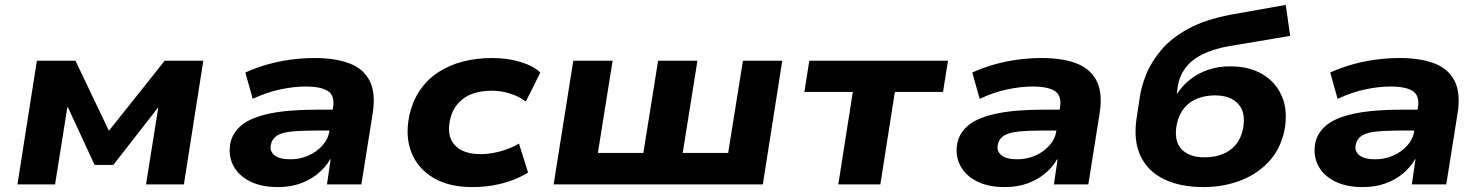

<svg xmlns="http://www.w3.org/2000/svg" viewBox="-20 -750 6033 781"><path d="M51 0 130 -503H287L423 -218L650 -503H807L728 0H574L624 -314L441 -79H365L256 -314H254L204 0Z M1110 11Q1042 11 995.5 -13Q949 -37 928.5 -77.5Q908 -118 917 -168Q927 -213 965.5 -243Q1004 -273 1079 -288.5Q1154 -304 1274 -304H1357L1344 -219H1266Q1206 -219 1166.5 -215Q1127 -211 1107 -198.5Q1087 -186 1082 -162Q1076 -135 1096.5 -118.5Q1117 -102 1161 -102Q1199 -102 1233 -116.5Q1267 -131 1291 -157.5Q1315 -184 1320 -218L1335 -314Q1342 -361 1314 -379.5Q1286 -398 1223 -398Q1175 -398 1120.5 -386.5Q1066 -375 1008 -348L978 -455Q1022 -475 1068.5 -488Q1115 -501 1163.5 -507.5Q1212 -514 1259 -514Q1345 -514 1402 -492Q1459 -470 1484 -420.5Q1509 -371 1496 -289L1450 0H1310L1325 -102H1323Q1304 -69 1273 -43.5Q1242 -18 1201.5 -3.5Q1161 11 1110 11Z M1901 11Q1807 11 1744 -26Q1681 -63 1654.5 -127.5Q1628 -192 1644 -275Q1657 -337 1688 -382.5Q1719 -428 1764 -457Q1809 -486 1864.5 -500Q1920 -514 1981 -514Q2044 -514 2097 -498Q2150 -482 2178 -455L2119 -337Q2091 -358 2054.5 -369.5Q2018 -381 1981 -381Q1948 -381 1919.5 -374Q1891 -367 1869 -352Q1847 -337 1831.5 -314Q1816 -291 1810 -259Q1797 -194 1831 -158.5Q1865 -123 1935 -123Q1974 -123 2015.5 -134.5Q2057 -146 2091 -166L2128 -48Q2101 -31 2065.5 -17.5Q2030 -4 1988.5 3.5Q1947 11 1901 11Z M2232 0 2312 -503H2472L2412 -128H2597L2657 -503H2817L2757 -128H2942L3002 -503H3162L3083 0Z M3390 0 3449 -376H3252L3272 -503H3836L3816 -376H3620L3561 0Z M4067 11Q3999 11 3952.5 -13Q3906 -37 3885.5 -77.5Q3865 -118 3874 -168Q3884 -213 3922.5 -243Q3961 -273 4036 -288.5Q4111 -304 4231 -304H4314L4301 -219H4223Q4163 -219 4123.5 -215Q4084 -211 4064 -198.5Q4044 -186 4039 -162Q4033 -135 4053.5 -118.5Q4074 -102 4118 -102Q4156 -102 4190 -116.5Q4224 -131 4248 -157.5Q4272 -184 4277 -218L4292 -314Q4299 -361 4271 -379.5Q4243 -398 4180 -398Q4132 -398 4077.5 -386.5Q4023 -375 3965 -348L3935 -455Q3979 -475 4025.5 -488Q4072 -501 4120.5 -507.5Q4169 -514 4216 -514Q4302 -514 4359 -492Q4416 -470 4441 -420.5Q4466 -371 4453 -289L4407 0H4267L4282 -102H4280Q4261 -69 4230 -43.5Q4199 -18 4158.5 -3.5Q4118 11 4067 11Z M4877 11Q4781 11 4715 -21Q4649 -53 4619.5 -115Q4590 -177 4603 -267L4615 -346Q4621 -394 4641.5 -445.5Q4662 -497 4703 -546Q4744 -595 4813.5 -633Q4883 -671 4990 -691L5210 -730L5228 -604L4978 -562Q4916 -551 4871.5 -529Q4827 -507 4802 -473.5Q4777 -440 4770 -394L4767 -367Q4788 -400 4819.5 -425.5Q4851 -451 4892.5 -465.5Q4934 -480 4982 -480Q5060 -481 5115.5 -448Q5171 -415 5195.5 -355.5Q5220 -296 5204 -216Q5187 -140 5138.5 -89.5Q5090 -39 5021.5 -14Q4953 11 4877 11ZM4880 -110Q4920 -110 4952 -122.5Q4984 -135 5006 -160.5Q5028 -186 5036 -225Q5049 -291 5017.5 -326.5Q4986 -362 4922 -362Q4884 -362 4851.5 -349.5Q4819 -337 4797 -310.5Q4775 -284 4767 -245Q4754 -179 4785 -144.5Q4816 -110 4880 -110Z M5523 11Q5455 11 5408.5 -13Q5362 -37 5341.5 -77.5Q5321 -118 5330 -168Q5340 -213 5378.5 -243Q5417 -273 5492 -288.5Q5567 -304 5687 -304H5770L5757 -219H5679Q5619 -219 5579.5 -215Q5540 -211 5520 -198.5Q5500 -186 5495 -162Q5489 -135 5509.5 -118.5Q5530 -102 5574 -102Q5612 -102 5646 -116.5Q5680 -131 5704 -157.5Q5728 -184 5733 -218L5748 -314Q5755 -361 5727 -379.5Q5699 -398 5636 -398Q5588 -398 5533.5 -386.5Q5479 -375 5421 -348L5391 -455Q5435 -475 5481.5 -488Q5528 -501 5576.5 -507.5Q5625 -514 5672 -514Q5758 -514 5815 -492Q5872 -470 5897 -420.5Q5922 -371 5909 -289L5863 0H5723L5738 -102H5736Q5717 -69 5686 -43.5Q5655 -18 5614.5 -3.5Q5574 11 5523 11Z"/></svg>

Font: Nunito Sans 7pt SemiExpanded ExtraBold
Style: Italic
Weight: 800
Width: 6
Italic angle: -9°
Designer: Vernon Adams
Foundry: Vernon Adams
Version: Version 3.101;gftools[0.9.27]